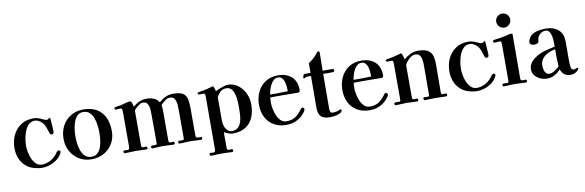

<svg xmlns="http://www.w3.org/2000/svg" viewBox="-60 -1331 6330 2079"><g transform="rotate(-10 3105.0 -291.5)"><path d="M529 -133Q529 -129 527 -124.5Q525 -120 523 -116Q502 -77 466.5 -50.5Q431 -24 388 -10Q345 4 302 4Q265 4 221 -8Q177 -20 145 -42Q93 -80 68.5 -136Q44 -192 44 -255Q44 -333 74 -397.5Q104 -462 161.5 -501Q219 -540 301 -540Q331 -540 358 -531Q366 -529 383.5 -520.5Q401 -512 418 -505Q435 -498 439 -498Q450 -498 460.5 -506.5Q471 -515 477 -515Q483 -515 483 -507Q485 -497 485 -485.5Q485 -474 486 -463Q487 -439 489.5 -415Q492 -391 492 -367Q492 -354 488 -344Q484 -334 469 -334Q459 -334 454 -339Q449 -344 447 -352Q435 -388 422.5 -422.5Q410 -457 381 -483Q370 -494 349.5 -503.5Q329 -513 313 -513Q271 -513 244 -486Q217 -459 201 -419Q185 -379 178.5 -336.5Q172 -294 172 -262Q172 -232 179 -192.5Q186 -153 202 -116.5Q218 -80 244 -55.5Q270 -31 309 -31Q346 -31 384 -47Q422 -63 448 -89Q456 -97 464.5 -106Q473 -115 480 -125Q483 -130 486 -134.5Q489 -139 493 -143Q501 -151 509 -151Q517 -151 523 -146Q529 -141 529 -133Z M979 -263Q979 -296 974.5 -338.5Q970 -381 956 -421Q942 -461 915.5 -487.5Q889 -514 844 -514Q803 -514 778 -488Q753 -462 739.5 -423Q726 -384 721 -342.5Q716 -301 716 -271Q716 -238 720.5 -195.5Q725 -153 739 -113Q753 -73 780 -47Q807 -21 852 -21Q894 -21 919.5 -46.5Q945 -72 958 -110.5Q971 -149 975 -190.5Q979 -232 979 -263ZM1115 -258Q1115 -181 1080 -121.5Q1045 -62 984.5 -28Q924 6 847 6Q770 6 711 -30Q652 -66 618.5 -127Q585 -188 585 -264Q585 -343 618 -405.5Q651 -468 711 -504.5Q771 -541 851 -541Q939 -541 997.5 -505.5Q1056 -470 1085.5 -406.5Q1115 -343 1115 -258Z M2065 -12Q2065 4 2048 4Q2019 4 1990 1.5Q1961 -1 1932 -1Q1903 -1 1873.5 1.5Q1844 4 1814 4Q1808 4 1804.5 -1.5Q1801 -7 1801 -12Q1801 -27 1819 -27Q1827 -27 1835.5 -26.5Q1844 -26 1852 -26Q1864 -26 1866 -33.5Q1868 -41 1868 -51V-348Q1868 -375 1866.5 -407.5Q1865 -440 1854 -465Q1845 -487 1831.5 -495.5Q1818 -504 1795 -504Q1767 -504 1739 -482Q1711 -460 1694 -440Q1698 -420 1698.5 -399.5Q1699 -379 1699 -359Q1699 -282 1699 -205Q1699 -128 1699 -51Q1699 -39 1703.5 -32Q1708 -25 1721 -25Q1728 -25 1734.5 -26Q1741 -27 1748 -27Q1763 -27 1763 -12Q1763 4 1746 4Q1718 4 1689.5 1.5Q1661 -1 1632 -1Q1603 -1 1574 1.5Q1545 4 1516 4Q1509 4 1506 -1.5Q1503 -7 1503 -12Q1503 -23 1512 -25.5Q1521 -28 1532.5 -27Q1544 -26 1550 -26Q1564 -26 1567 -32.5Q1570 -39 1570 -51Q1570 -125 1569.5 -199.5Q1569 -274 1569 -348Q1569 -375 1567.5 -407.5Q1566 -440 1555 -465Q1545 -488 1531 -495Q1517 -502 1493 -502Q1480 -502 1461 -489.5Q1442 -477 1425 -461Q1408 -445 1399 -435Q1399 -339 1399 -243Q1399 -147 1399 -51Q1399 -39 1403.5 -32Q1408 -25 1421 -25Q1428 -25 1435 -26Q1442 -27 1449 -27Q1463 -27 1463 -12Q1463 4 1447 4Q1418 4 1389.5 2Q1361 0 1332 0Q1302 0 1272.5 2Q1243 4 1213 4Q1206 4 1202.5 -1.5Q1199 -7 1199 -12Q1199 -27 1216 -27Q1224 -27 1232.5 -26.5Q1241 -26 1250 -26Q1264 -26 1266.5 -40Q1269 -54 1269 -64Q1269 -159 1269 -254Q1269 -349 1269 -444Q1269 -455 1266 -468Q1263 -481 1247 -481Q1236 -481 1224.5 -479.5Q1213 -478 1202 -478Q1196 -478 1190.5 -481.5Q1185 -485 1185 -492Q1185 -499 1189.5 -502Q1194 -505 1198 -506Q1211 -510 1225 -511Q1239 -512 1252 -514Q1264 -517 1286.5 -523Q1309 -529 1331 -534.5Q1353 -540 1361 -540Q1373 -540 1378 -529Q1385 -518 1388 -503.5Q1391 -489 1395 -476Q1431 -506 1467 -521.5Q1503 -537 1550 -537Q1588 -537 1624.5 -522Q1661 -507 1680 -473Q1715 -504 1753 -522Q1791 -540 1837 -540Q1906 -540 1940 -521Q1974 -502 1985.5 -462.5Q1997 -423 1997 -359Q1997 -282 1997 -205Q1997 -128 1997 -51Q1997 -35 2005.5 -30Q2014 -25 2026.5 -26Q2039 -27 2050 -27Q2065 -27 2065 -12Z M2515 -266Q2515 -287 2514 -316.5Q2513 -346 2508.5 -377.5Q2504 -409 2493.5 -436.5Q2483 -464 2464 -481Q2445 -498 2415 -498Q2375 -498 2349.5 -475Q2324 -452 2308 -417V-156Q2308 -131 2317.5 -101.5Q2327 -72 2347 -51.5Q2367 -31 2397 -31Q2441 -31 2465.5 -55.5Q2490 -80 2500.5 -117Q2511 -154 2513 -194.5Q2515 -235 2515 -266ZM2652 -280Q2652 -199 2625 -136.5Q2598 -74 2542 -38.5Q2486 -3 2400 -3Q2378 -3 2351.5 -13.5Q2325 -24 2307 -35Q2307 -13 2306.5 9.5Q2306 32 2307 55V136Q2307 145 2310.5 154Q2314 163 2325 163Q2333 163 2341.5 162.5Q2350 162 2358 162Q2372 162 2372 177Q2372 193 2357 193Q2329 193 2301 191Q2273 189 2244 189Q2215 189 2185 191Q2155 193 2126 193Q2119 193 2116 187.5Q2113 182 2113 177Q2113 162 2128 162Q2136 162 2144 162.5Q2152 163 2159 163Q2170 163 2175 155.5Q2180 148 2180 138Q2180 -8 2180.5 -154.5Q2181 -301 2181 -447Q2181 -458 2178 -471Q2175 -484 2160 -484Q2150 -484 2140.5 -483Q2131 -482 2121 -482Q2115 -482 2107.5 -484.5Q2100 -487 2100 -495Q2100 -501 2104 -504Q2108 -507 2113 -508Q2124 -512 2136 -513Q2148 -514 2159 -516Q2210 -525 2257 -540Q2261 -542 2265 -543.5Q2269 -545 2273 -545Q2280 -545 2285.5 -533Q2291 -521 2294.5 -507Q2298 -493 2300 -487Q2314 -495 2340 -505.5Q2366 -516 2392.5 -524.5Q2419 -533 2434 -533Q2485 -533 2525 -511Q2565 -489 2593.5 -452.5Q2622 -416 2637 -371Q2652 -326 2652 -280Z M3066 -351Q3066 -371 3064 -399Q3062 -427 3054.5 -453.5Q3047 -480 3031 -498Q3015 -516 2987 -516Q2960 -516 2939.5 -498.5Q2919 -481 2905 -454.5Q2891 -428 2883 -399.5Q2875 -371 2871 -349Q2888 -349 2904.5 -348.5Q2921 -348 2937 -348Q3002 -348 3066 -351ZM3210 -130Q3210 -127 3208.5 -121.5Q3207 -116 3205 -113Q3198 -97 3179 -76.5Q3160 -56 3145 -45Q3078 6 2990 6Q2911 6 2853 -27.5Q2795 -61 2764 -121Q2733 -181 2733 -259Q2733 -337 2763.5 -400.5Q2794 -464 2851.5 -501.5Q2909 -539 2990 -539Q3083 -539 3139 -488Q3195 -437 3195 -342Q3195 -316 3171 -316Q3127 -316 3083 -317Q3039 -318 2995 -318Q2963 -318 2931 -318Q2899 -318 2867 -317Q2864 -287 2864 -256Q2864 -228 2871.5 -190Q2879 -152 2894.5 -116Q2910 -80 2935 -56.5Q2960 -33 2996 -33Q3041 -33 3071.5 -46Q3102 -59 3126 -83Q3150 -107 3175 -140Q3178 -144 3181.5 -146.5Q3185 -149 3190 -149Q3197 -149 3203.5 -143.5Q3210 -138 3210 -130Z M3604 -48Q3604 -34 3589.5 -23.5Q3575 -13 3553.5 -6.5Q3532 0 3510 3Q3488 6 3473 6Q3398 6 3369 -24.5Q3340 -55 3340 -126Q3340 -212 3341 -298Q3342 -384 3342 -470H3296Q3286 -470 3279 -463.5Q3272 -457 3266 -457Q3256 -457 3256 -467Q3256 -471 3260 -482Q3264 -493 3266 -496Q3269 -502 3272 -503Q3275 -504 3281 -504H3343V-611Q3368 -625 3398 -652Q3428 -679 3444 -702Q3447 -707 3452 -712.5Q3457 -718 3464 -718Q3480 -718 3479 -704L3476 -504H3579Q3587 -504 3593.5 -500.5Q3600 -497 3600 -488Q3600 -469 3579 -469H3476L3474 -83Q3474 -67 3480.5 -52.5Q3487 -38 3506 -38Q3523 -38 3540.5 -41Q3558 -44 3573 -51Q3578 -53 3582.5 -55.5Q3587 -58 3592 -58Q3604 -58 3604 -48Z M3983 -351Q3983 -371 3981 -399Q3979 -427 3971.5 -453.5Q3964 -480 3948 -498Q3932 -516 3904 -516Q3877 -516 3856.5 -498.5Q3836 -481 3822 -454.5Q3808 -428 3800 -399.5Q3792 -371 3788 -349Q3805 -349 3821.5 -348.5Q3838 -348 3854 -348Q3919 -348 3983 -351ZM4127 -130Q4127 -127 4125.5 -121.5Q4124 -116 4122 -113Q4115 -97 4096 -76.5Q4077 -56 4062 -45Q3995 6 3907 6Q3828 6 3770 -27.5Q3712 -61 3681 -121Q3650 -181 3650 -259Q3650 -337 3680.5 -400.5Q3711 -464 3768.5 -501.5Q3826 -539 3907 -539Q4000 -539 4056 -488Q4112 -437 4112 -342Q4112 -316 4088 -316Q4044 -316 4000 -317Q3956 -318 3912 -318Q3880 -318 3848 -318Q3816 -318 3784 -317Q3781 -287 3781 -256Q3781 -228 3788.5 -190Q3796 -152 3811.5 -116Q3827 -80 3852 -56.5Q3877 -33 3913 -33Q3958 -33 3988.5 -46Q4019 -59 4043 -83Q4067 -107 4092 -140Q4095 -144 4098.5 -146.5Q4102 -149 4107 -149Q4114 -149 4120.5 -143.5Q4127 -138 4127 -130Z M4759 -14Q4759 2 4743 2Q4714 2 4684.5 0.5Q4655 -1 4626 -1Q4598 -1 4569 0.5Q4540 2 4511 2Q4504 2 4501 -3.5Q4498 -9 4498 -15Q4498 -30 4514 -30Q4523 -30 4532 -29.5Q4541 -29 4550 -29Q4565 -29 4565 -42Q4565 -126 4565.5 -210Q4566 -294 4566 -378Q4566 -405 4561.5 -434Q4557 -463 4541.5 -483Q4526 -503 4491 -503Q4469 -503 4445.5 -487Q4422 -471 4403.5 -449Q4385 -427 4377 -408V-54Q4377 -45 4379.5 -37Q4382 -29 4393 -29Q4401 -29 4409.5 -29.5Q4418 -30 4426 -30Q4431 -30 4436 -26Q4441 -22 4441 -17Q4441 2 4425 2Q4397 2 4369.5 -0.5Q4342 -3 4313 -3Q4283 -3 4252.5 -0.5Q4222 2 4191 2Q4184 2 4181 -3.5Q4178 -9 4178 -15Q4178 -30 4194 -30Q4203 -30 4212 -29.5Q4221 -29 4231 -29Q4245 -29 4247 -35Q4249 -41 4249 -54V-199Q4249 -260 4249 -321Q4249 -382 4249 -443Q4249 -454 4246 -467.5Q4243 -481 4228 -481Q4218 -481 4208.5 -480Q4199 -479 4189 -479Q4183 -479 4175.5 -481.5Q4168 -484 4168 -492Q4168 -498 4172 -501Q4176 -504 4181 -505Q4191 -508 4202 -509Q4213 -510 4223 -512Q4249 -517 4274.5 -523.5Q4300 -530 4325 -537Q4329 -539 4333 -540.5Q4337 -542 4341 -542Q4349 -542 4355.5 -527Q4362 -512 4366.5 -495Q4371 -478 4372 -471Q4401 -497 4442 -517.5Q4483 -538 4523 -538Q4590 -538 4627.5 -521Q4665 -504 4681 -464.5Q4697 -425 4697 -359Q4697 -281 4696 -203Q4695 -125 4695 -47Q4695 -37 4701.5 -32.5Q4708 -28 4718 -28Q4725 -28 4731.5 -29Q4738 -30 4745 -30Q4759 -30 4759 -14Z M5311 -133Q5311 -129 5309 -124.5Q5307 -120 5305 -116Q5284 -77 5248.5 -50.5Q5213 -24 5170 -10Q5127 4 5084 4Q5047 4 5003 -8Q4959 -20 4927 -42Q4875 -80 4850.5 -136Q4826 -192 4826 -255Q4826 -333 4856 -397.5Q4886 -462 4943.5 -501Q5001 -540 5083 -540Q5113 -540 5140 -531Q5148 -529 5165.5 -520.5Q5183 -512 5200 -505Q5217 -498 5221 -498Q5232 -498 5242.5 -506.5Q5253 -515 5259 -515Q5265 -515 5265 -507Q5267 -497 5267 -485.5Q5267 -474 5268 -463Q5269 -439 5271.5 -415Q5274 -391 5274 -367Q5274 -354 5270 -344Q5266 -334 5251 -334Q5241 -334 5236 -339Q5231 -344 5229 -352Q5217 -388 5204.5 -422.5Q5192 -457 5163 -483Q5152 -494 5131.5 -503.5Q5111 -513 5095 -513Q5053 -513 5026 -486Q4999 -459 4983 -419Q4967 -379 4960.5 -336.5Q4954 -294 4954 -262Q4954 -232 4961 -192.5Q4968 -153 4984 -116.5Q5000 -80 5026 -55.5Q5052 -31 5091 -31Q5128 -31 5166 -47Q5204 -63 5230 -89Q5238 -97 5246.5 -106Q5255 -115 5262 -125Q5265 -130 5268 -134.5Q5271 -139 5275 -143Q5283 -151 5291 -151Q5299 -151 5305 -146Q5311 -141 5311 -133Z M5636 -12Q5636 4 5620 4Q5591 4 5561 1.5Q5531 -1 5501 -1Q5471 -1 5440.5 1.5Q5410 4 5380 4Q5373 4 5370 -1.5Q5367 -7 5367 -12Q5367 -28 5382 -28Q5392 -28 5401 -27Q5410 -26 5419 -26Q5431 -26 5434.5 -34Q5438 -42 5438 -52V-449Q5438 -459 5436 -471.5Q5434 -484 5420 -484Q5407 -484 5393 -482Q5379 -480 5365 -480Q5359 -480 5353.5 -483Q5348 -486 5348 -493Q5348 -506 5361 -510Q5372 -512 5384.5 -513.5Q5397 -515 5408 -516Q5443 -521 5476.5 -528.5Q5510 -536 5544 -544Q5547 -544 5550 -544.5Q5553 -545 5555 -545Q5570 -545 5570 -533Q5570 -413 5569 -292.5Q5568 -172 5568 -52Q5568 -34 5576 -29.5Q5584 -25 5596.5 -26Q5609 -27 5622 -27Q5636 -27 5636 -12ZM5573 -699Q5573 -668 5550.5 -645Q5528 -622 5496 -622Q5465 -622 5442 -645Q5419 -668 5419 -699Q5419 -731 5442 -753.5Q5465 -776 5496 -776Q5528 -776 5550.5 -753.5Q5573 -731 5573 -699Z M6000 -106Q5997 -153 5996 -200.5Q5995 -248 5996 -296Q5955 -289 5916.5 -270.5Q5878 -252 5853 -221Q5828 -190 5828 -142Q5828 -122 5833.5 -99Q5839 -76 5853.5 -60.5Q5868 -45 5893 -45Q5911 -45 5931 -55.5Q5951 -66 5969.5 -80Q5988 -94 6000 -106ZM6206 -47Q6206 -43 6202.5 -38Q6199 -33 6196 -30Q6165 6 6116 6Q6073 6 6047 -13Q6021 -32 6007 -72Q5975 -38 5938.5 -18Q5902 2 5853 2Q5818 2 5782.5 -13.5Q5747 -29 5723.5 -58Q5700 -87 5700 -125Q5700 -163 5719.5 -192.5Q5739 -222 5769 -243.5Q5799 -265 5830 -279Q5870 -296 5912 -305.5Q5954 -315 5996 -325V-329Q5996 -347 5995.5 -377.5Q5995 -408 5989 -438.5Q5983 -469 5969 -490.5Q5955 -512 5928 -512Q5897 -512 5872.5 -494Q5848 -476 5838 -446Q5836 -437 5835 -428.5Q5834 -420 5832 -411Q5830 -395 5813.5 -389.5Q5797 -384 5783 -384Q5766 -384 5750 -391.5Q5734 -399 5734 -420Q5734 -428 5736.5 -434.5Q5739 -441 5742 -448Q5758 -486 5790 -504Q5822 -522 5860.5 -528Q5899 -534 5934 -534Q6016 -534 6069 -490Q6122 -446 6122 -360V-209Q6121 -181 6121.5 -151.5Q6122 -122 6124 -93Q6126 -76 6132 -60.5Q6138 -45 6159 -45Q6173 -45 6182.5 -51Q6192 -57 6200 -57Q6204 -57 6205 -53Q6206 -49 6206 -47Z"/></g></svg>

Font: Kaisei Opti
Style: Bold
Weight: 700
Designer: Font-Kai, 金井和夫
Foundry: KAZUO KANAI
Version: Version 5.003